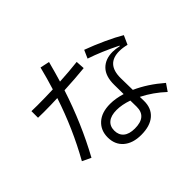

<svg xmlns="http://www.w3.org/2000/svg" viewBox="-180 -1069 1359 1359"><g transform="rotate(-45 500.0 -389.0)"><path d="M578 -591Q480 -581 371 -576Q289 -324 168 -103L103 -134Q220 -342 296 -573Q227 -570 158 -570Q119 -570 101 -571V-637Q117 -636 160 -636Q239 -636 317 -639Q343 -722 365 -810L435 -795Q410 -701 392 -642Q486 -647 574 -657ZM715 -236Q818 -190 916 -105L879 -51Q804 -121 715 -166L716 -126Q717 -51 669 -9.5Q621 32 532 32Q448 32 399.5 -10Q351 -52 351 -124Q351 -194 398.5 -237Q446 -280 531 -280Q585 -280 648 -261L647 -354Q646 -441 688.5 -484.5Q731 -528 804 -528Q831 -528 869 -520L870 -524Q750 -584 645 -619L672 -680Q743 -654 818.5 -619.5Q894 -585 944 -555L914 -488Q875 -498 841 -498Q712 -498 713 -356ZM649 -195Q586 -217 533 -217Q477 -217 447.5 -193Q418 -169 418 -125Q418 -81 447 -56.5Q476 -32 532 -32Q651 -32 650 -133Z"/></g></svg>

Font: IBM Plex Sans JP
Style: Regular
Weight: 400
Designer: Mike Abbink; Paul van der Laan; Pieter van Rosmalen; Wujin Sim; Yejin Wi; Jinhee Kim; Boomi Park; Yona Kim; Kichan Ma
Foundry: Sandoll Inc.
Version: Version 1.000